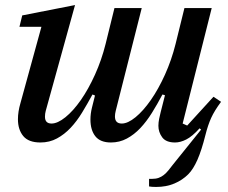

<svg xmlns="http://www.w3.org/2000/svg" viewBox="-20 -552 903 760"><path d="M598 188Q589 188 582 187.5Q575 187 570 186V156H582Q597 156 608 152Q619 148 628.5 140.5Q638 133 646.5 122.5Q655 112 665 99L776 -39L770 -44Q741 -12 717.5 0Q694 12 673 12Q637 12 622 -8.5Q607 -29 607 -54Q607 -67 610 -82Q613 -97 616 -108L633 -175L623 -178Q603 -140 581.5 -105.5Q560 -71 535.5 -45Q511 -19 482 -3.5Q453 12 419 12Q377 12 357.5 -12.5Q338 -37 338 -79Q338 -102 344 -126L356 -174L346 -178Q326 -141 305 -106.5Q284 -72 259.5 -46Q235 -20 205.5 -4Q176 12 140 12Q93 12 72 -13.5Q51 -39 51 -80Q51 -95 53.5 -111Q56 -127 61 -144L144 -446H57L68 -491L277 -532L161 -113Q158 -102 158 -90Q158 -63 184 -63Q208 -63 239 -88Q270 -113 300 -156Q330 -199 356 -256.5Q382 -314 398 -378L433 -520H541L438 -113Q435 -101 435 -91Q435 -63 462 -63Q486 -63 516.5 -88Q547 -113 577 -156Q607 -199 633 -256.5Q659 -314 675 -378L710 -520H818L703 -63L721 -55L825 -169L855 -149Q829 -114 816 -85.5Q803 -57 793 -17Q778 43 761.5 80.5Q745 118 725 138Q702 161 670 174.5Q638 188 598 188Z"/></svg>

Font: IBM Plex Serif Medium
Style: Italic
Weight: 500
Italic angle: -14°
Designer: Mike Abbink, Paul van der Laan, Pieter van Rosmalen
Foundry: Bold Monday
Version: Version 2.5